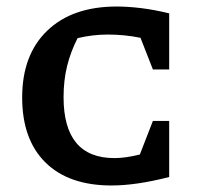

<svg xmlns="http://www.w3.org/2000/svg" viewBox="-20 -560 619 589"><path d="M322 9Q191 9 119.5 -61.5Q48 -132 48 -261Q48 -392 125 -466Q202 -540 338 -540Q373 -540 413.5 -535Q454 -530 499 -519V-347H449L411 -444Q387 -449 361.5 -451.5Q336 -454 311 -454Q264 -454 218 -443Q197 -402 186 -358Q175 -314 175 -262Q175 -75 331 -75Q365 -75 409 -86L449 -189H499V-17Q398 9 322 9Z"/></svg>

Font: Piazzolla SC SemiBold
Style: Regular
Weight: 600
Designer: Juan Pablo del Peral
Foundry: Huerta Tipografica
Version: Version 1.330